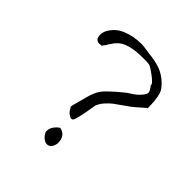

<svg xmlns="http://www.w3.org/2000/svg" viewBox="-186 -801 957 957"><g transform="rotate(45 293.0 -322.0)"><path d="M136.7 -519.5H132.8Q127.9 -519.5 125 -518.6Q122.1 -518.6 121.1 -517.6Q112.3 -517.6 106 -520.5Q99.6 -523.4 94.7 -531.2Q92.8 -537.1 91.8 -543Q90.8 -548.8 90.8 -552.7Q90.8 -561.5 93.3 -570.8Q95.7 -580.1 100.6 -587.9Q124 -629.9 170.4 -647.9Q216.8 -666 268.6 -666Q282.2 -666 296.9 -663.6Q311.5 -661.1 325.2 -659.2Q373 -655.3 409.7 -642.6Q446.3 -629.9 477.5 -599.6Q486.3 -590.8 494.6 -580.1Q502.9 -569.3 506.8 -557.6Q513.7 -534.2 515.6 -510.7Q517.6 -487.3 517.6 -463.9V-460H514.6Q499 -447.3 484.4 -433.6Q469.7 -419.9 453.1 -407.2Q434.6 -393.6 416 -380.9Q397.5 -368.2 378.9 -354.5Q363.3 -341.8 348.6 -325.7Q334 -309.6 325.2 -290Q322.3 -285.2 321.8 -277.3Q321.3 -269.5 319.3 -259.8Q318.4 -252.9 315.4 -237.3Q312.5 -221.7 309.1 -205.6Q305.7 -189.5 301.8 -175.8Q297.9 -162.1 294.9 -159.2Q291 -154.3 283.2 -154.3Q280.3 -154.3 269.5 -161.1Q258.8 -168 256.8 -170.9Q251 -177.7 250 -181.6Q248 -185.5 245.6 -188Q243.2 -190.4 241.2 -194.3V-196.3Q241.2 -201.2 244.1 -213.4Q247.1 -225.6 251 -239.3Q254.9 -252.9 258.3 -265.1Q261.7 -277.3 262.7 -282.2Q268.6 -305.7 277.8 -326.2Q287.1 -346.7 302.7 -364.3Q309.6 -371.1 320.8 -382.3Q332 -393.6 345.7 -405.3Q359.4 -417 372.1 -427.7Q384.8 -438.5 391.6 -443.4Q400.4 -449.2 413.6 -457.5Q426.8 -465.8 438 -476.6Q449.2 -487.3 457.5 -498.5Q465.8 -509.8 465.8 -519.5Q465.8 -523.4 460 -535.2Q457 -538.1 455.1 -542.5Q453.1 -546.9 450.2 -547.9Q449.2 -549.8 449.2 -549.8Q448.2 -551.8 448.2 -551.8Q448.2 -552.7 447.8 -554.7Q447.3 -556.6 447.3 -558.6Q446.3 -563.5 436 -573.2Q425.8 -583 412.6 -592.8Q399.4 -602.5 387.2 -610.4Q375 -618.2 368.2 -620.1Q363.3 -621.1 358.4 -621.1Q353.5 -621.1 346.7 -622.1Q327.1 -622.1 304.7 -621.6Q282.2 -621.1 260.7 -617.7Q239.3 -614.3 219.2 -606.9Q199.2 -599.6 184.6 -585.9Q179.7 -582 176.3 -577.6Q172.9 -573.2 168.9 -569.3Q166 -564.5 163.1 -560.1Q160.2 -555.7 156.2 -550.8Q153.3 -547.9 151.9 -543.9Q150.4 -540 148.4 -537.1Q143.6 -532.2 141.6 -528.8Q139.6 -525.4 136.7 -522.5ZM282.2 -83Q304.7 -77.1 314.5 -61.5Q324.2 -45.9 324.2 -23.4Q324.2 -8.8 315.4 6.3Q306.6 21.5 287.1 21.5Q280.3 21.5 272 16.6Q263.7 11.7 256.8 4.9Q250 -2 245.6 -9.8Q241.2 -17.6 241.2 -23.4Q241.2 -43 252 -58.1Q262.7 -73.2 277.3 -83Z"/></g></svg>

Font: ToneOZ-Zhuyin-Tsuipita-TC
Style: Regular
Weight: 400
Designer: ÂÆ£ÂøóÂáåJeffrey Xuan(jeffreyx@gmail.com, ToneOZ.com) ÈòøÂù§(cjkFonts)
Foundry: ToneOZ
Version: Version 0.240710